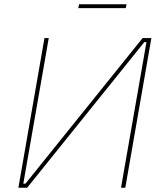

<svg xmlns="http://www.w3.org/2000/svg" viewBox="-20 -878 762 898"><path d="M66 0H107L655 -681H665L546 0H566L688 -700H647L99 -19H89L208 -700H188ZM346 -840H568L572 -858H350Z"/></svg>

Font: Fixel Display Thin
Style: Italic
Weight: 100
Italic angle: -10°
Designer: AlfaBravo + MacPaw
Foundry: Kyrylo Tkachov, Marchela Mozhyna, Serhii Makarenko, Maria Weinstein, Zakhar Kryvoshyya
Version: Version 1.210;Glyphs 3.2 (3217)